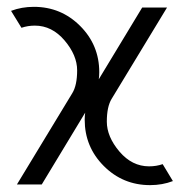

<svg xmlns="http://www.w3.org/2000/svg" viewBox="-20 -537 536 559"><path d="M42.5 -456.1 12.2 -505.4Q43 -517.1 78.6 -517.1Q157.7 -517.1 213.4 -461.4Q269 -405.8 269 -326.7Q269 -316.4 267.6 -306.2L394 -515.1H466.3L305.2 -249.5Q291 -226.6 291 -182.9Q291 -139.2 327.6 -95.9Q364.3 -52.7 414.1 -52.7Q435.1 -52.7 453.6 -59.1L483.4 -9.8Q452.6 2 417 2Q337.9 2 282.2 -53.7Q226.6 -109.4 226.6 -188.5Q226.6 -198.7 228 -209L101.6 0H29.3L190.4 -265.6Q204.6 -288.6 204.6 -332.3Q204.6 -376 168 -419.2Q131.3 -462.4 81.5 -462.4Q61 -462.4 42.5 -456.1Z"/></svg>

Font: News Cycle
Style: Regular
Weight: 500
Version: Version 0.5.2